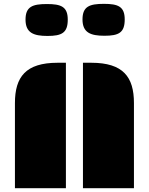

<svg xmlns="http://www.w3.org/2000/svg" viewBox="-20 -997 789 1017"><path d="M419.4 0H689.5V-451.2C689.5 -589.4 632.3 -664.6 463.4 -664.6H419.4ZM59.1 0H329.1V-664.6H285.2C116.2 -664.6 59.1 -589.4 59.1 -451.2ZM533.2 -807.6C609.4 -807.6 640.6 -824.2 640.6 -894C640.6 -962.9 605 -976.6 530.3 -976.6C454.1 -976.6 417 -962.9 417 -894C417 -824.2 459.5 -807.6 533.2 -807.6ZM231.4 -806.6C307.6 -806.6 338.9 -823.2 338.9 -893.1C338.9 -961.9 303.2 -975.6 228.5 -975.6C152.3 -975.6 115.2 -961.9 115.2 -893.1C115.2 -823.2 157.7 -806.6 231.4 -806.6Z"/></svg>

Font: Plaster
Style: Regular
Weight: 400
Designer: Eben Sorkin
Foundry: Eben Sorkin
Version: Version 1.007